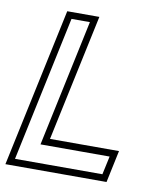

<svg xmlns="http://www.w3.org/2000/svg" viewBox="-92 -766 717 833"><g transform="rotate(10 267.0 -350.0)"><path d="M-12 0 137 -700H278.5L159.5 -141.5H463.5L433.5 0ZM25 -30H410L427.5 -111H123L242 -670.5H161Z"/></g></svg>

Font: Tourney Thin Light
Style: Italic
Weight: 300
Italic angle: -12°
Version: Version 1.015